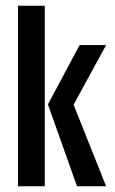

<svg xmlns="http://www.w3.org/2000/svg" viewBox="-20 -653 403 673"><path d="M250 0 148 -287 259 -495H352L238 -286L352 0ZM43 0V-633H137V0Z"/></svg>

Font: Alumni Sans Thin SemiBold
Style: Regular
Weight: 600
Version: Version 1.018